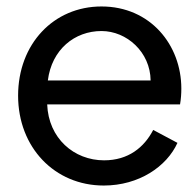

<svg xmlns="http://www.w3.org/2000/svg" viewBox="-20 -562 607 594"><path d="M541 -288C541 -273 540 -256 537 -239C537 -239 126 -239 126 -239C130 -134 209 -66 302 -66C377 -66 426 -106 454 -160C454 -160 529 -120 529 -120C496 -47 410 12 301 12C149 12 36 -106 36 -266C36 -426 146 -542 294 -542C445 -542 541 -423 541 -288ZM128 -313C128 -313 446 -313 446 -313C445 -401 372 -466 294 -466C211 -466 140 -409 128 -313Z"/></svg>

Font: Preevio_Regular
Style: Regular
Weight: 500
Designer: Gumpita Rahayu
Foundry: Tokotype Studio
Version: ""